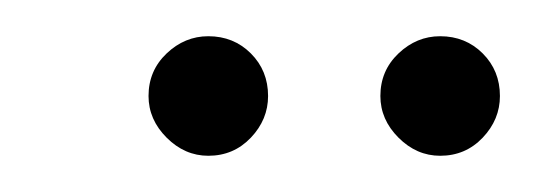

<svg xmlns="http://www.w3.org/2000/svg" viewBox="-20 -648 296 106"><path d="M95 -562Q82 -562 72 -572Q62 -582 62 -595Q62 -609 72 -618.5Q82 -628 95 -628Q109 -628 118.5 -618.5Q128 -609 128 -595Q128 -582 118.5 -572Q109 -562 95 -562ZM223 -562Q210 -562 200 -572Q190 -582 190 -595Q190 -609 200 -618.5Q210 -628 223 -628Q237 -628 246.5 -618.5Q256 -609 256 -595Q256 -582 246.5 -572Q237 -562 223 -562Z"/></svg>

Font: DM Sans 24pt Thin
Style: Italic
Weight: 250
Italic angle: -10°
Designer: Colophon Foundry, Jonny Pinhorn
Foundry: Colophon Foundry
Version: Version 4.004;gftools[0.9.30]